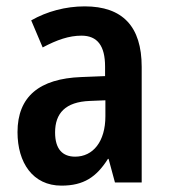

<svg xmlns="http://www.w3.org/2000/svg" viewBox="-20 -573 531 603"><path d="M246 -553C186 -553 127 -537 78 -509L114 -424C159 -448 197 -461 236 -461C286 -461 310 -429 310 -364V-334L235 -331C104 -326 35 -270 35 -158C35 -62 83 10 173 10C243 10 283 -17 319 -74H321L341 0H425V-363C425 -490 365 -553 246 -553ZM262 -256 311 -258V-208C311 -128 272 -81 216 -81C177 -81 153 -104 153 -157C153 -217 185 -253 262 -256Z"/></svg>

Font: Noto Sans Sinhala UI Condensed SemiBold
Style: Regular
Weight: 600
Width: 3
Designer: Jelle Bosma - Monotype Design Team
Foundry: Monotype Imaging Inc.
Version: Version 2.006